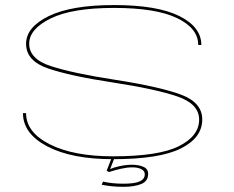

<svg xmlns="http://www.w3.org/2000/svg" viewBox="-20 -608 901 740"><path d="M415.5 5.5Q256 5.5 162.2 -43.8Q68.5 -93 68.5 -172H80.5Q80.5 -98 172 -51.8Q263.5 -5.5 415.5 -5.5Q592 -5.5 669.8 -44.8Q747.5 -84 747.5 -147Q747.5 -207 664.8 -235.8Q582 -264.5 415.5 -290Q254 -314.5 167.2 -343.5Q80.5 -372.5 80.5 -439Q80.5 -503.5 168 -546Q255.5 -588.5 419.5 -588.5Q586 -588.5 671 -546.2Q756 -504 756 -434.5H744Q744 -499 662.5 -538.2Q581 -577.5 419.5 -577.5Q257.5 -577.5 175 -536.8Q92.5 -496 92.5 -439.5Q92.5 -380 177.2 -352.8Q262 -325.5 420.5 -301Q594.5 -274 677 -243.5Q759.5 -213 759.5 -147.5Q759.5 -77 677 -35.8Q594.5 5.5 415.5 5.5ZM455 112Q430.5 112 410 109.8Q389.5 107.5 372 104L377 92Q393 95.5 412.5 97.8Q432 100 455 100Q499.5 100 518.8 91Q538 82 538 64Q538 50.5 524.5 43.8Q511 37 490 37Q470.5 37 447 42.2Q423.5 47.5 400 55L391 50L410.5 0H421.5L404.5 43.5Q419 37 442.8 32Q466.5 27 489 27Q514.5 27 532.8 35Q551 43 551 62Q551 90.5 524.5 101.2Q498 112 455 112Z"/></svg>

Font: Anybody UltraExpanded Thin
Style: Regular
Weight: 100
Width: 9
Designer: Tyler Finck
Foundry: Etcetera Type Company
Version: Version 1.010; ttfautohint (v1.8.3) -l 8 -r 50 -G 200 -x 14 